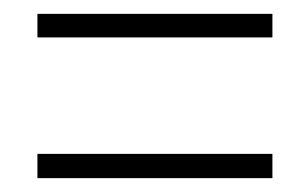

<svg xmlns="http://www.w3.org/2000/svg" viewBox="-20 -464 445 277"><path d="M34 -410H373V-444H34ZM34 -207H373V-242H34Z"/></svg>

Font: Noto Sans Telugu ExtraCondensed ExtraLight
Style: Regular
Weight: 200
Width: 2
Designer: Jelle Bosma - Monotype Design Team
Foundry: Monotype Imaging Inc.
Version: Version 2.005